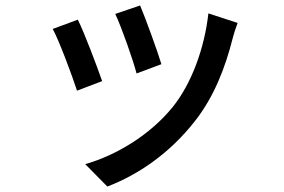

<svg xmlns="http://www.w3.org/2000/svg" viewBox="-20 -603 1040 703"><path d="M571 -368C558 -412 511 -541 493 -583L402 -552C425 -504 468 -381 480 -334L571 -368ZM694 -160C764 -249 805 -356 832 -463C836 -479 841 -494 850 -519L743 -554C729 -428 682 -298 613 -212C530 -109 405 -34 292 -2L373 80C486 37 602 -42 694 -160ZM354 -306C335 -361 288 -485 265 -531L173 -497C195 -458 245 -324 262 -271L354 -306Z"/></svg>

Font: Glow Sans SC Normal Medium
Style: Regular
Weight: 600
Designer: Ryoko NISHIZUKA (kana, bopomofo & ideographs); Paul D. Hunt (Latin, Greek & Cyrillic); Sandoll Communications, Soo-young
Version: Version 0.93